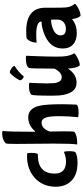

<svg xmlns="http://www.w3.org/2000/svg" viewBox="492 -1210 774 1799"><g transform="rotate(-90 879.5 -310.0)"><path d="M81 -33Q30 -87 30 -175Q30 -298 115 -374Q195 -444 314 -444Q337 -444 341 -443Q347 -439 347 -409Q347 -352 335 -343H328Q153 -343 153 -185Q153 -79 267 -79Q300 -79 330 -89Q360 -99 355 -99Q363 -91 363 -53Q363 1 352 10Q319 29 254 29Q140 29 81 -33Z M801 -27 799 19Q792 39 714 39Q695 39 681 34Q691 -56 691 -137Q691 -222 681 -259Q667 -308 630 -308Q575 -308 547 -232Q549 -163 549 -100Q549 -5 544 -1Q514 26 434 26Q426 26 426 23Q434 -21 434 -194L431 -541Q431 -638 436 -643Q470 -677 528 -677Q552 -677 552 -673Q545 -603 545 -382V-373Q545 -368 548 -368Q549 -368 551 -370Q604 -433 680 -433Q761 -433 787 -335Q803 -274 803 -114Q803 -80 801 -27Z M1139 -38Q1142 2 1154 29Q1164 50 1169 50Q1198 50 1240 27Q1280 6 1280 -4Q1260 -34 1253 -84Q1249 -105 1249 -172Q1249 -240 1253 -350L1257 -451Q1253 -455 1232 -455Q1160 -455 1143 -426Q1137 -412 1137 -229V-195Q1138 -182 1116 -154Q1089 -119 1056 -119Q1020 -119 1007 -160Q1000 -180 1000 -200Q998 -236 998 -261Q998 -306 1001 -366L1004 -421Q999 -426 976 -426Q918 -426 892 -405Q883 -385 883 -210Q883 -169 885 -143Q900 20 1005 20Q1084 20 1137 -61Q1138 -61 1138 -59ZM1041 -486Q1029 -497 1027 -506Q1027 -519 1054 -557Q1082 -595 1101 -606Q1117 -606 1139 -590Q1162 -573 1162 -561Q1107 -527 1063 -475Q1054 -475 1041 -486Z M1707 -223Q1707 -98 1710 -77Q1718 -22 1744 2Q1744 13 1706 34Q1665 57 1633 57Q1628 57 1618 39Q1605 15 1601 -20Q1601 -22 1600 -22Q1599 -22 1597 -20Q1544 22 1470 22Q1402 22 1364 -12Q1325 -47 1325 -110Q1325 -221 1443 -275Q1516 -308 1576 -308Q1577 -308 1578 -309Q1578 -358 1454 -358Q1405 -358 1381 -354H1380Q1380 -407 1415 -445Q1422 -452 1485 -452Q1707 -452 1707 -274ZM1596 -197Q1596 -219 1595 -219Q1551 -219 1508 -201Q1448 -176 1448 -129Q1448 -80 1510 -80Q1539 -80 1563 -95Q1596 -116 1596 -159Z"/></g></svg>

Font: Bubblegum Sans
Style: Regular
Weight: 400
Designer: Angel Koziupa and Alejandro Paul
Foundry: Angel Koziupa and Alejandro Paul
Version: Version 1.001